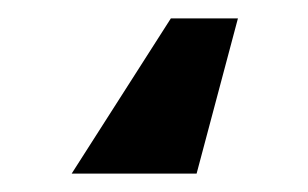

<svg xmlns="http://www.w3.org/2000/svg" viewBox="-20 26 335 209"><path d="M239 46H166L58 215H194Z"/></svg>

Font: Wafeq
Style: Bold
Weight: 700
Designer: Rasmus Andersson & Azza Alameddine
Foundry: Google & TypeTogether
Version: Version 3.000;FEAKit 1.0